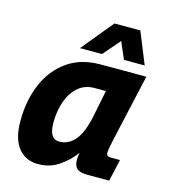

<svg xmlns="http://www.w3.org/2000/svg" viewBox="-113 -838 826 939"><g transform="rotate(15 300.0 -368.5)"><path d="M166 12Q103 12 66 -34Q29 -80 29 -170Q29 -274 64.5 -357.5Q100 -441 168.5 -489.5Q237 -538 336 -538H568L493 -205Q488 -182 484 -161Q480 -140 480 -129Q480 -111 501 -111H549L524 0H414Q374 0 359.5 -14.5Q345 -29 345 -58Q345 -73 349 -94Q317 -50 271 -19Q225 12 166 12ZM238 -121Q285 -121 318.5 -161Q352 -201 370 -294L395 -419H337Q289 -419 255.5 -390Q222 -361 204.5 -312Q187 -263 187 -203Q187 -121 238 -121ZM218 -589 350 -749H481L546 -589H441L404 -675L330 -589Z"/></g></svg>

Font: Geist Mono ExtraBold
Style: Italic
Weight: 800
Italic angle: -12°
Monospace: yes
Designer: Basement.studio, Andrés Briganti, Mateo Zaragoza
Foundry: Basement.studio, Vercel, Andrés Briganti, Guido Ferreyra, Mateo Zaragoza
Version: Version 1.500; ttfautohint (v1.8.4.7-5d5b)